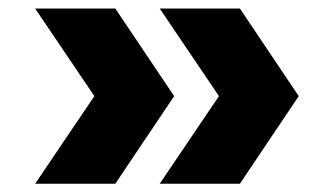

<svg xmlns="http://www.w3.org/2000/svg" viewBox="-20 -492 793 456"><path d="M359.4 -55.7 500 -263.7 359.4 -471.7H549.8L689.5 -263.7L549.8 -55.7ZM63.5 -55.7 204.1 -263.7 63.5 -471.7H253.9L393.6 -263.7L253.9 -55.7Z"/></svg>

Font: Wanted Sans ExtraBlack
Style: Regular
Weight: 900
Designer: Original Design by Kil Hyung-jin and Kang Hanbin, Wanted Lab, Inc; Hangeul from Source Han Sans by Jang Soo-young and Ka
Foundry: Wanted Lab, Inc.
Version: Version 1.001